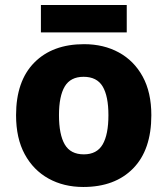

<svg xmlns="http://www.w3.org/2000/svg" viewBox="-20 -735 667 765"><path d="M583 -276Q583 -138 510.5 -64Q438 10 312 10Q234 10 173.5 -23.5Q113 -57 78.5 -120.5Q44 -184 44 -276Q44 -412 116.5 -485.5Q189 -559 315 -559Q393 -559 453.5 -526Q514 -493 548.5 -430Q583 -367 583 -276ZM215 -276Q215 -199 238 -159.5Q261 -120 314 -120Q366 -120 389 -159.5Q412 -199 412 -276Q412 -352 389 -390.5Q366 -429 313 -429Q261 -429 238 -390.5Q215 -352 215 -276ZM485 -715V-606H143V-715Z"/></svg>

Font: Noto Sans Bengali ExtraBold
Style: Regular
Weight: 800
Designer: Jelle Bosma - Monotype Design Team
Foundry: Monotype Imaging Inc.
Version: Version 2.003; ttfautohint (v1.8.4.7-5d5b)